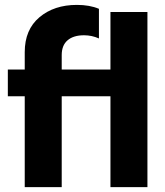

<svg xmlns="http://www.w3.org/2000/svg" viewBox="-20 -764 675 784"><path d="M81 -371H12V-480H81V-551Q81 -643 141 -693.5Q201 -744 294 -744Q346 -744 384 -728V-607Q355 -620 323 -620Q280 -620 256 -599.5Q232 -579 232 -539V-480H431V-715H582V0H431V-371H232V0H81Z"/></svg>

Font: Prompt SemiBold
Style: Regular
Weight: 600
Designer: Katatrad Team
Foundry: CadsonDemak
Version: Version 1.000